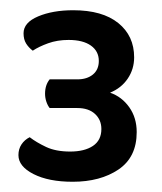

<svg xmlns="http://www.w3.org/2000/svg" viewBox="-20 -718 316 375"><path d="M131 -563Q150 -563 161.5 -572.5Q173 -582 173 -599Q173 -618 157.5 -629Q142 -640 114 -640Q92 -640 74 -633.5Q56 -627 44 -619Q36 -625 31 -633Q26 -641 26 -653Q26 -674 54.5 -686Q83 -698 123 -698Q180 -698 211 -673Q242 -648 242 -606Q242 -583 229.5 -564.5Q217 -546 195 -537Q218 -529 232.5 -508.5Q247 -488 247 -460Q247 -411 211.5 -387Q176 -363 122 -363Q75 -363 45.5 -378Q16 -393 16 -415Q16 -427 22 -436Q28 -445 38 -450Q51 -440 70 -431Q89 -422 117 -422Q145 -422 161.5 -433Q178 -444 178 -466Q178 -484 165.5 -495.5Q153 -507 131 -507H77Q73 -512 70.5 -519.5Q68 -527 68 -535Q68 -552 77 -563Z"/></svg>

Font: Baloo Tammudu 2 Medium
Style: Regular
Weight: 500
Designer: Maithili Shingre, Omkar Shende and Ek Type
Foundry: Ek Type
Version: Version 1.640;hotconv 1.0.111;makeotfexe 2.5.65597; ttfautoh